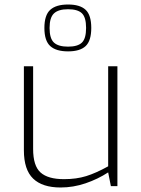

<svg xmlns="http://www.w3.org/2000/svg" viewBox="-20 -826 624 852"><path d="M86 -159V-532H127V-165Q127 -90 160 -60.5Q193 -31 264 -31Q319 -31 362.5 -44.5Q406 -58 460 -88V-532H501V0H472L460 -61Q414 -31 359.5 -12.5Q305 6 249 6Q168 6 127 -33.5Q86 -73 86 -159ZM177 -702Q177 -759 203 -782.5Q229 -806 282 -806Q335 -806 360 -782.5Q385 -759 385 -702Q385 -645 360 -621.5Q335 -598 282 -598Q229 -598 203 -621.5Q177 -645 177 -702ZM362 -702Q362 -749 343.5 -767Q325 -785 282 -785Q239 -785 219.5 -766.5Q200 -748 200 -702Q200 -655 219.5 -637Q239 -619 282 -619Q325 -619 343.5 -637Q362 -655 362 -702Z"/></svg>

Font: Exo ExtraLight
Style: Regular
Weight: 275
Designer: Natanael Gama
Foundry: Natanael Gama
Version: Version 1.500; ttfautohint (v1.6)